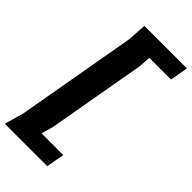

<svg xmlns="http://www.w3.org/2000/svg" viewBox="-303 -829 1097 1097"><g transform="rotate(45 245.0 -280.5)"><path d="M150 -643.5 157.5 -759.5H501L482 -650.5H307L301.5 -576.5L197 16L176.5 90H351.5L332 199.5H-11L22 83.5Z"/></g></svg>

Font: B612
Style: Bold Italic
Weight: 700
Italic angle: -10°
Designer: Nicolas Chauveau, Thomas Paillot, Jonathan Favre-Lamarine, Jean-Luc Vinot
Foundry: AIRBUS
Version: Version 1.008